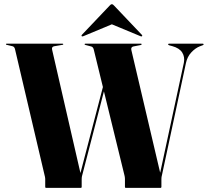

<svg xmlns="http://www.w3.org/2000/svg" viewBox="-20 -912 1008 932"><path d="M796 -696.5Q796 -700 800.5 -700H964Q968.5 -700 968.5 -696.5Q968.5 -694 963 -692L949.5 -687Q928 -678.5 908.5 -657.5Q889 -636.5 882.5 -605.5L765.5 -59Q765 -57 764.2 -53.2Q763.5 -49.5 763.5 -44V-5Q763.5 0 759.5 0H590.5Q586.5 0 586.5 -5V-44Q586.5 -49.5 585.8 -52.8Q585 -56 584 -61.5L484.5 -468.5L378.5 -59Q378 -57 377.2 -53.2Q376.5 -49.5 376.5 -44V-5Q376.5 0 372.5 0H203.5Q199.5 0 199.5 -5V-44Q199.5 -49.5 198.5 -52.8Q197.5 -56 196.5 -61L53 -672.5Q50.5 -685 41 -687.5L12 -694.5Q9 -695 9 -697Q9 -700 12 -700H283.5Q287 -700 287 -697Q287 -694.5 284 -694.5L243 -687.5Q229.5 -685 233 -670.5L370.5 -72L479.5 -489.5L435 -672Q432 -684 422.5 -686.5L395.5 -693.5Q390.5 -695 390.5 -697Q390.5 -700 394.5 -700H664.5Q667.5 -700 667.5 -697Q667.5 -694.5 663.5 -693.5L627.5 -686.5Q614.5 -683.5 617.5 -669.5L757.5 -73.5L872.5 -607.5Q878 -635.5 864.5 -657Q851 -678.5 816.5 -688L801.5 -692Q796 -694 796 -696.5ZM385 -736.5Q379 -734 377 -736Q374 -739 377.5 -743L511 -883.5Q517.5 -891.5 523 -891.5Q528.5 -891.5 535 -883.5L668.5 -743Q672.5 -738.5 669 -736Q667.5 -734 661.5 -736.5L523 -794Z"/></svg>

Font: Fraunces 144pt
Style: Bold
Weight: 700
Version: Version 1.000;[b76b70a41]